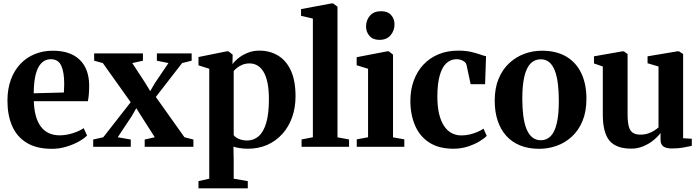

<svg xmlns="http://www.w3.org/2000/svg" viewBox="-20 -838 3994 1096"><path d="M276 11.5Q188.5 11.5 132.2 -23Q76 -57.5 49.2 -119.2Q22.5 -181 22.5 -263Q22.5 -330 41.8 -382.8Q61 -435.5 95.8 -472.5Q130.5 -509.5 178 -529Q225.5 -548.5 282 -548.5Q380 -548.5 433.5 -498.2Q487 -448 489 -354.5Q489 -322 487 -298.8Q485 -275.5 481.5 -260.5H173Q174.5 -213 184.5 -176.8Q194.5 -140.5 213 -115.8Q231.5 -91 258.2 -78.2Q285 -65.5 321 -65.5Q357.5 -65.5 396.5 -78Q435.5 -90.5 457.5 -106.5L477 -64.5Q461.5 -48 430.5 -30.5Q399.5 -13 359.2 -0.8Q319 11.5 276 11.5ZM172.5 -305.5 344.5 -310Q345.5 -322.5 345.8 -334.8Q346 -347 346.5 -359.5Q346.5 -425.5 329.8 -462.8Q313 -500 270 -500Q249 -500 231.5 -489.8Q214 -479.5 200.8 -456.8Q187.5 -434 180.2 -396.8Q173 -359.5 172.5 -305.5Z M569.5 -54.5 726 -254.5 567 -478 517.5 -491.5V-533H796V-491.5L735 -478L808.5 -365.5L837.5 -318L863.5 -362.5L941.5 -478L875.5 -491.5V-533H1074V-491.5L1019.5 -478L869.5 -284.5L1033 -54.5L1084 -41.5V0H806V-41.5L863.5 -54.5L790 -169.5L758 -220.5L731 -173.5L652 -54.5L726.5 -41.5V0H512V-41.5Z M1113 237V196L1174.5 182V-445.5L1113 -465V-512.5L1274 -545H1284L1308 -526.5L1307 -471.5Q1318 -487.5 1340 -505.5Q1362 -523.5 1393 -536.2Q1424 -549 1460.5 -549Q1521 -549 1567.8 -520.5Q1614.5 -492 1640.8 -434.5Q1667 -377 1667 -288.5Q1667 -224 1647.8 -169.2Q1628.5 -114.5 1592.2 -74Q1556 -33.5 1506 -11.2Q1456 11 1394.5 11Q1370.5 11 1347.2 7.2Q1324 3.5 1312.5 -1L1314 75.5V182L1394.5 196V237ZM1391 -36Q1428.5 -36 1456.5 -60.5Q1484.5 -85 1499.8 -137Q1515 -189 1515 -271Q1515 -327 1506.8 -366.2Q1498.5 -405.5 1483.2 -429.8Q1468 -454 1448 -465Q1428 -476 1405 -476Q1382.5 -476 1364.5 -468.8Q1346.5 -461.5 1334 -451.5Q1321.5 -441.5 1314 -433V-67Q1322 -54.5 1343.2 -45.2Q1364.5 -36 1391 -36Z M1766 -54.5V-732L1698.5 -747.5V-786L1872.5 -818.5H1881.5L1906.5 -800V-54L1972.5 -42V0H1701.5V-42Z M2016.5 0V-42.5L2081 -54.5V-445.5L2016 -465.5V-511.5L2190 -545H2199.5L2223.5 -526V-54L2288 -42.5V0ZM2145.5 -610.5Q2108.5 -610.5 2089 -633.2Q2069.5 -656 2069.5 -686.5Q2069.5 -723 2091.8 -748.5Q2114 -774 2155 -774H2156Q2193 -774 2212.5 -752.2Q2232 -730.5 2232 -699.5Q2232 -663.5 2209.8 -637Q2187.5 -610.5 2146.5 -610.5Z M2568.5 11Q2485.5 11 2431 -24Q2376.5 -59 2349.8 -120.5Q2323 -182 2322.5 -261Q2322.5 -325 2341.8 -377.8Q2361 -430.5 2396.8 -468.8Q2432.5 -507 2482.8 -528Q2533 -549 2595 -549Q2637 -549 2667 -542.2Q2697 -535.5 2718.5 -527.8Q2740 -520 2754.5 -517L2749 -357.5H2666.5L2643.5 -465.5Q2641.5 -476 2633 -483.8Q2624.5 -491.5 2612.5 -495.8Q2600.5 -500 2586 -500Q2554 -500 2529.5 -478.5Q2505 -457 2491 -410.5Q2477 -364 2476.5 -288.5Q2476.5 -231.5 2486.2 -189.5Q2496 -147.5 2514.2 -119.8Q2532.5 -92 2557.8 -78.5Q2583 -65 2613.5 -65Q2638 -65 2661.5 -70.5Q2685 -76 2705.2 -84.8Q2725.5 -93.5 2740 -103.5L2758.5 -62.5Q2744.5 -47.5 2716 -30.5Q2687.5 -13.5 2649.5 -1.2Q2611.5 11 2568.5 11Z M2804 -263Q2804 -335 2826.2 -388.5Q2848.5 -442 2886.8 -477.5Q2925 -513 2973.2 -530.8Q3021.5 -548.5 3074 -548.5Q3156 -548.5 3212.5 -515Q3269 -481.5 3298.2 -420.2Q3327.5 -359 3327.5 -274Q3327.5 -201 3305.2 -147.5Q3283 -94 3245 -58.8Q3207 -23.5 3158.5 -6Q3110 11.5 3057.5 11.5Q2997 11.5 2949.8 -7.5Q2902.5 -26.5 2870.2 -62.2Q2838 -98 2821 -148.8Q2804 -199.5 2804 -263ZM3067.5 -37.5Q3101.5 -37.5 3124.2 -61.5Q3147 -85.5 3158.5 -135Q3170 -184.5 3170 -261Q3170 -314.5 3164.8 -358.2Q3159.5 -402 3147.5 -433.8Q3135.5 -465.5 3115.8 -482.5Q3096 -499.5 3066.5 -499.5Q3032 -499.5 3008.8 -475.8Q2985.5 -452 2973.5 -402.5Q2961.5 -353 2961.5 -275.5Q2961.5 -222 2967 -178.2Q2972.5 -134.5 2985 -103Q2997.5 -71.5 3017.8 -54.5Q3038 -37.5 3067.5 -37.5Z M3815 9.5Q3783.5 9.5 3767 -1.8Q3750.5 -13 3750.5 -41.5V-78.5Q3734 -56.5 3708.2 -36Q3682.5 -15.5 3650.8 -2.5Q3619 10.5 3584 10.5Q3497 10.5 3459 -35.2Q3421 -81 3421 -184.5V-458.5L3370.5 -476V-516.5L3533 -545H3541L3562.5 -529.5V-185Q3562.5 -144 3568.8 -118.5Q3575 -93 3591 -81.2Q3607 -69.5 3635 -69.5Q3659.5 -69.5 3679.2 -76Q3699 -82.5 3713.8 -92Q3728.5 -101.5 3739 -110.5V-458.5L3676.5 -477V-516.5L3846.5 -545H3856L3879.5 -529.5V-49L3929 -46V-5.5Q3911 -1.5 3882 4Q3853 9.5 3815 9.5Z"/></svg>

Font: Merriweather 72pt
Style: Bold
Weight: 700
Version: Version 2.100